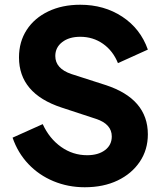

<svg xmlns="http://www.w3.org/2000/svg" viewBox="-20 -777 687 809"><path d="M337 12Q416 12 475.5 -16.5Q535 -45 569 -95.5Q603 -146 603 -211Q603 -361 424 -419L281 -465Q213 -488 213 -541Q213 -577 242 -599.5Q271 -622 318 -622Q372 -622 414 -592.5Q456 -563 477 -511L603 -568Q572 -656 495.5 -706.5Q419 -757 318 -757Q242 -757 183.5 -729Q125 -701 92.5 -651Q60 -601 60 -535Q60 -383 239 -324L385 -276Q451 -254 451 -202Q451 -166 422.5 -144.5Q394 -123 347 -123Q287 -123 237.5 -158Q188 -193 160 -254L33 -197Q55 -133 99.5 -86Q144 -39 205.5 -13.5Q267 12 337 12Z"/></svg>

Font: Plus Jakarta Sans ExtraBold
Style: Regular
Weight: 800
Designer: Gumpita Rahayu
Foundry: Tokotype
Version: Version 2.004; ttfautohint (v1.8.3)